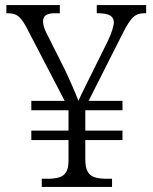

<svg xmlns="http://www.w3.org/2000/svg" viewBox="-20 -734 599 754"><path d="M144 0V-32H167Q193 -32 211 -37Q229 -42 239 -57Q249 -72 249 -102V-184H103V-221H249V-301H103V-338H234L82 -630Q66 -659 51.5 -670.5Q37 -682 11 -682H5V-714H215V-682H196Q171 -682 160 -674Q149 -666 149 -650Q149 -640 153 -627Q157 -614 165 -599L232 -466Q247 -435 262.5 -399.5Q278 -364 288 -338Q292 -347 299.5 -363Q307 -379 317 -398.5Q327 -418 335 -435L403 -572Q414 -595 420.5 -615Q427 -635 427 -647Q427 -664 412.5 -673Q398 -682 363 -682H360V-714H554V-682H545Q519 -682 502 -665.5Q485 -649 463 -605L328 -338H461V-301H315V-221H461V-184H315V-109Q315 -76 324.5 -59.5Q334 -43 353 -37.5Q372 -32 398 -32H420V0Z"/></svg>

Font: Noto Serif Khmer Light
Style: Regular
Weight: 300
Version: Version 2.003